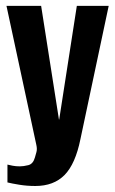

<svg xmlns="http://www.w3.org/2000/svg" viewBox="-20 -515 389 652"><path d="M99.9 116.6Q71.6 116.6 45.9 112.4Q20.2 108.2 5.3 104.5V43.9Q11.4 45.6 22.6 47.7Q33.8 49.9 47.5 49.9Q60 49.9 76.3 45.8Q92.5 41.6 98.6 19.7Q101.2 11.4 103.8 1.2Q106.5 -9 103.5 -22.5L2 -495H119.7L180.2 -109.1H181L240.9 -495H349.1L253.2 -42.9Q236.1 41.7 199.3 79.2Q162.5 116.6 99.9 116.6Z"/></svg>

Font: Alumni Sans Thin
Style: Regular
Weight: 100
Designer: Robert E. Leuschke
Foundry: Robert E. Leuschke
Version: Version 1.018